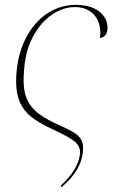

<svg xmlns="http://www.w3.org/2000/svg" viewBox="-20 -562 467 790"><path d="M50 -284C29 -112 99 -76 217 -20C293 16 315 35 308 79C300 123 275 159 229 203L233 208C280 169 311 124 319 77C331 7 306 -10 228 -45C91 -106 66 -155 81 -295C96 -435 191 -533 288 -533C373 -533 401 -462 391 -406C406 -407 418 -417 421 -433C431 -490 385 -542 293 -542C160 -542 68 -428 50 -284Z"/></svg>

Font: Noto Serif Display Thin
Style: Italic
Weight: 100
Italic angle: -12°
Designer: Monotype Design Team
Foundry: Monotype Imaging Inc.
Version: Version 2.009